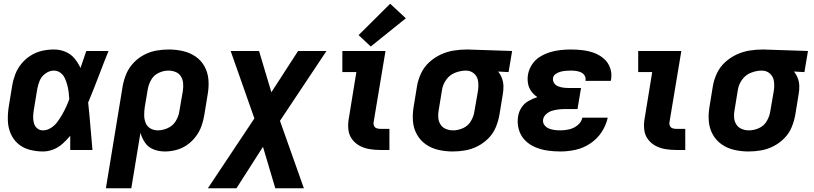

<svg xmlns="http://www.w3.org/2000/svg" viewBox="-20 -803 4360 1028"><path d="M210 8Q238 8 265 -2.5Q292 -13 314.5 -33Q337 -53 356 -76Q356 -38 356 0H475Q469 -64 464 -127.5Q459 -191 452 -254Q481 -323 507 -392Q533 -461 561 -530H442Q426 -484 411 -439Q398 -467 378.5 -490.5Q359 -514 330 -526Q301 -538 269 -538Q237 -538 205.5 -531Q174 -524 145 -506Q116 -488 94.5 -461.5Q73 -435 61.5 -404.5Q50 -374 45 -343L27 -233Q21 -195 22 -158.5Q23 -122 36.5 -89.5Q50 -57 76 -34Q102 -11 137.5 -1.5Q173 8 210 8ZM210 -105Q192 -105 179 -116Q166 -127 161.5 -144Q157 -161 157.5 -178.5Q158 -196 161 -214L179 -324Q183 -348 192.5 -371Q202 -394 223.5 -409.5Q245 -425 268 -425Q288 -425 303.5 -413.5Q319 -402 327 -384.5Q335 -367 340 -348.5Q345 -330 347.5 -310.5Q350 -291 351 -272Q343 -250 333.5 -229.5Q324 -209 312.5 -189Q301 -169 287 -150Q273 -131 252.5 -118Q232 -105 210 -105Z M547 205H683L732 -92Q740 -63 757 -38.5Q774 -14 802.5 -3Q831 8 863 8Q893 8 923.5 0Q954 -8 981 -26.5Q1008 -45 1028 -71.5Q1048 -98 1058.5 -127.5Q1069 -157 1074 -188L1092 -298Q1099 -337 1096 -375.5Q1093 -414 1075.5 -446.5Q1058 -479 1027.5 -500Q997 -521 959.5 -529.5Q922 -538 883 -538Q850 -538 816.5 -532Q783 -526 751.5 -509.5Q720 -493 695 -466.5Q670 -440 656.5 -408Q643 -376 637 -343ZM824 -105Q803 -105 785 -115.5Q767 -126 759.5 -145.5Q752 -165 752 -186.5Q752 -208 755 -229L771 -324Q775 -350 789 -375Q803 -400 829 -412.5Q855 -425 881 -425Q902 -425 920.5 -417.5Q939 -410 949 -393.5Q959 -377 960.5 -357Q962 -337 959 -316L940 -206Q936 -179 920.5 -154Q905 -129 878 -117Q851 -105 824 -105Z M1093 205H1246L1388 -17L1454 205H1607L1479 -156L1728 -530H1576L1433 -309L1367 -530H1215L1342 -169Z M2017 0H2065V-113H2017Q2007 -113 1997.5 -116Q1988 -119 1983.5 -127.5Q1979 -136 1980 -146L2044 -530H1813V-417H1888L1847 -165Q1842 -136 1845.5 -107.5Q1849 -79 1865.5 -57Q1882 -35 1906.5 -22Q1931 -9 1959.5 -4.5Q1988 0 2017 0ZM1965 -554 2153 -705 2069 -783 1900 -615Z M2404 8Q2438 8 2472 2Q2506 -4 2538 -20.5Q2570 -37 2595.5 -63Q2621 -89 2634.5 -121.5Q2648 -154 2654 -188L2672 -298Q2676 -320 2675.5 -342Q2675 -364 2667.5 -384Q2660 -404 2647 -420L2703 -417L2722 -530L2482 -538H2481Q2446 -538 2410.5 -532.5Q2375 -527 2341 -511.5Q2307 -496 2279 -470.5Q2251 -445 2235 -411.5Q2219 -378 2213 -343L2195 -233Q2188 -193 2191 -154.5Q2194 -116 2212 -83.5Q2230 -51 2260 -30Q2290 -9 2327.5 -0.5Q2365 8 2404 8ZM2406 -105Q2386 -105 2367.5 -112.5Q2349 -120 2338.5 -136.5Q2328 -153 2326.5 -173.5Q2325 -194 2329 -214L2347 -324Q2352 -353 2370.5 -378Q2389 -403 2418 -414Q2447 -425 2475 -425Q2501 -425 2519 -408.5Q2537 -392 2540 -366.5Q2543 -341 2539 -316L2520 -206Q2516 -179 2501 -154Q2486 -129 2459.5 -117Q2433 -105 2406 -105Z M2981 8Q3021 8 3062 -1Q3103 -10 3140 -34.5Q3177 -59 3201 -95.5Q3225 -132 3234 -173H3098Q3093 -149 3072.5 -132.5Q3052 -116 3028 -110.5Q3004 -105 2981 -105Q2965 -105 2949 -107Q2933 -109 2918.5 -115Q2904 -121 2894.5 -134Q2885 -147 2888 -164Q2891 -180 2905 -192.5Q2919 -205 2936 -210Q2953 -215 2970 -217Q2987 -219 3004 -219H3072L3091 -332H3023Q3008 -332 2994 -334Q2980 -336 2967 -341.5Q2954 -347 2946.5 -358.5Q2939 -370 2941 -385Q2943 -399 2956 -407.5Q2969 -416 2983 -419.5Q2997 -423 3010.5 -424Q3024 -425 3038 -425Q3052 -425 3065.5 -423Q3079 -421 3091 -415.5Q3103 -410 3110 -398.5Q3117 -387 3115 -373V-370H3250Q3251 -374 3252 -379Q3257 -411 3246.5 -440Q3236 -469 3213 -489Q3190 -509 3161.5 -519.5Q3133 -530 3101.5 -534Q3070 -538 3038 -538Q3010 -538 2981.5 -535Q2953 -532 2925 -523.5Q2897 -515 2871 -499Q2845 -483 2828.5 -457.5Q2812 -432 2807 -404Q2803 -380 2807 -356.5Q2811 -333 2824.5 -314.5Q2838 -296 2857 -283Q2832 -275 2809 -262Q2786 -249 2772 -227Q2758 -205 2754 -180Q2748 -145 2757.5 -111Q2767 -77 2790 -53Q2813 -29 2844.5 -15.5Q2876 -2 2910.5 3Q2945 8 2981 8Z M3601 0H3649V-113H3601Q3591 -113 3581.5 -116Q3572 -119 3567.5 -127.5Q3563 -136 3564 -146L3628 -530H3397V-417H3472L3431 -165Q3426 -136 3429.5 -107.5Q3433 -79 3449.5 -57Q3466 -35 3490.5 -22Q3515 -9 3543.5 -4.5Q3572 0 3601 0Z M3988 8Q4022 8 4056 2Q4090 -4 4122 -20.5Q4154 -37 4179.5 -63Q4205 -89 4218.5 -121.5Q4232 -154 4238 -188L4256 -298Q4260 -320 4259.5 -342Q4259 -364 4251.5 -384Q4244 -404 4231 -420L4287 -417L4306 -530L4066 -538H4065Q4030 -538 3994.5 -532.5Q3959 -527 3925 -511.5Q3891 -496 3863 -470.5Q3835 -445 3819 -411.5Q3803 -378 3797 -343L3779 -233Q3772 -193 3775 -154.5Q3778 -116 3796 -83.5Q3814 -51 3844 -30Q3874 -9 3911.5 -0.5Q3949 8 3988 8ZM3990 -105Q3970 -105 3951.5 -112.5Q3933 -120 3922.5 -136.5Q3912 -153 3910.5 -173.5Q3909 -194 3913 -214L3931 -324Q3936 -353 3954.5 -378Q3973 -403 4002 -414Q4031 -425 4059 -425Q4085 -425 4103 -408.5Q4121 -392 4124 -366.5Q4127 -341 4123 -316L4104 -206Q4100 -179 4085 -154Q4070 -129 4043.5 -117Q4017 -105 3990 -105Z"/></svg>

Font: Iosevka Sparkle XBdObl
Style: Regular
Weight: 800
Italic angle: -9°
Designer: Belleve Invis
Foundry: Belleve Invis
Version: Version 4.5.0; ttfautohint (v1.8.3)